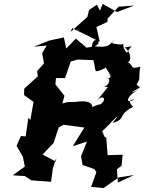

<svg xmlns="http://www.w3.org/2000/svg" viewBox="-20 -925 738 974"><path d="M673 -496C694 -535 684 -515 688 -564L692 -587C633 -569 662 -597 626 -610C652 -609 641 -672 611 -684C666 -691 647 -700 624 -657C592 -688 616 -713 597 -699C571 -702 528 -700 560 -723C533 -693 527 -683 460 -690C511 -713 449 -750 446 -688L419 -683L365 -729L316 -679L304 -735L229 -719L152 -688L217 -694L194 -655L203 -603L168 -564L172 -538L103 -475L102 -443L150 -408L134 -316L124 -328L110 -233L86 -235L64 -185L96 -130L106 -80L46 -37L52 -35L105 -32L140 -10L239 -3L248 -70L265 -123L264 -105L196 -141L252 -200L278 -279L302 -292L408 -278L349 -183L421 -207L391 -132L399 -88L459 -67L469 -52L442 23L505 29L582 -25L660 -37L578 1L573 -66L597 -85L602 -140L526 -138L519 -227L533 -217L510 -232L498 -260C523 -278 572 -340 574 -330C548 -300 583 -342 551 -301C625 -323 571 -340 655 -383C625 -413 643 -422 662 -420C607 -392 623 -445 698 -478C645 -451 625 -447 690 -481ZM525 -484C541 -495 473 -421 470 -409C494 -450 530 -425 490 -396C489 -397 429 -383 447 -366C460 -414 405 -415 364 -408L322 -407L296 -400L307 -439L261 -497L264 -529H310L339 -613L374 -623L454 -620C470 -558 450 -552 513 -579C520 -596 517 -586 506 -598C546 -536 556 -527 512 -529C553 -540 533 -476 491 -484ZM472 -901 432 -875 423 -839 338 -763 346 -782C394 -760 440 -737 486 -713L469 -788L525 -814L526 -831L582 -891L661 -897L574 -864L501 -905L487 -871Z"/></svg>

Font: Asimov Aggro
Style: CondIt
Weight: 500
Designer: Google
Version: Version 2.000980; 2014